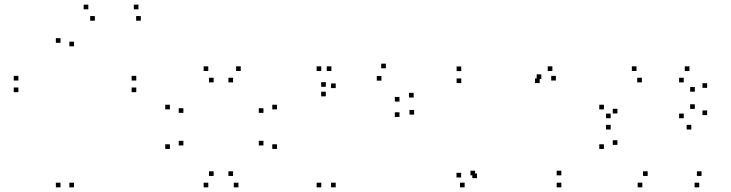

<svg xmlns="http://www.w3.org/2000/svg" viewBox="-20 -795 3140 825"><path d="M298 10V-10H278V10ZM298 -596V-616H278V-596ZM387.5 -706V-726H367.5V-706ZM585 -706V-726H565V-706ZM575 -755V-775H555V-755ZM359.5 -755V-775H339.5V-755ZM240 -611V-631H220V-611ZM240 10V-10H220V10ZM565.5 -399V-419H545.5V-399ZM565.5 -449V-469H545.5V-449ZM59 -449V-469H39V-449ZM59 -399V-419H39V-399Z M1004.5 10V-10H984.5V10ZM1170 -155V-175H1150V-155ZM1170 -325V-345H1150V-325ZM1014.5 -490V-510H994.5V-490ZM875 -490V-510H855V-490ZM710 -325V-345H690V-325ZM710 -155V-175H690V-155ZM875 10V-10H855V10ZM768 -170V-190H748V-170ZM768 -310V-330H748V-310ZM898 -441V-461H878V-441ZM981.5 -441V-461H961.5V-441ZM1112 -310V-330H1092V-310ZM1112 -170V-190H1092V-170ZM981.5 -39V-59H961.5V-39ZM898 -39V-59H878V-39Z M1759.5 -302.5V-322.5H1739.5V-302.5ZM1757.5 -376V-396H1737.5V-376ZM1638 -501.5V-521.5H1618V-501.5ZM1380 -422V-442H1360V-422ZM1380 -381V-401H1360V-381ZM1619 -448.5V-468.5H1599V-448.5ZM1696.5 -358.5V-378.5H1676.5V-358.5ZM1696.5 -292.5V-312.5H1676.5V-292.5ZM1422.5 10V-10H1402.5V10ZM1422.5 -416.5V-436.5H1402.5V-416.5ZM1404 -490V-510H1384V-490ZM1360.5 -490V-510H1340.5V-490ZM1360.5 10V-10H1340.5V10Z M2392 10V-10H2372V10ZM2392 -41.5V-61.5H2372V-41.5ZM2021.5 -41.5V-61.5H2001.5V-41.5ZM2029.5 -29.5V-49.5H2009.5V-29.5ZM2368.5 -449V-469H2348.5V-449ZM2353.5 -490V-510H2333.5V-490ZM1962 -489.5V-509.5H1942V-489.5ZM1962 -438V-458H1942V-438ZM2299 -438V-458H2279V-438ZM2306 -455.5V-475.5H2286V-455.5ZM1961.5 -32.5V-52.5H1941.5V-32.5ZM1976.5 10V-10H1956.5V10Z M2984.5 10V-10H2964.5V10ZM2994.5 -39V-59H2974.5V-39ZM2763 -39V-59H2743V-39ZM2633 -172.5V-192.5H2613V-172.5ZM2633 -307.5V-327.5H2613V-307.5ZM2738 -441V-461H2718V-441ZM2918 -441V-461H2898V-441ZM2965.5 -401V-421H2945.5V-401ZM2965.5 -327V-347H2945.5V-327ZM2918 -287V-307H2898V-287ZM2604 -287V-307H2584V-287ZM2604 -238.5V-258.5H2584V-238.5ZM2950.5 -238.5V-258.5H2930.5V-238.5ZM3018.5 -300.5V-320.5H2998.5V-300.5ZM3018.5 -417.5V-437.5H2998.5V-417.5ZM2942.5 -490V-510H2922.5V-490ZM2715 -490V-510H2695V-490ZM2575 -325V-345H2555V-325ZM2575 -155V-175H2555V-155ZM2740 10V-10H2720V10Z"/></svg>

Font: Monaspace Krypton Dots Var
Style: Regular
Weight: 400
Designer: Riley Cran and the Lettermatic Team
Version: Version 1.100 (Monaspace Krypton Dots)